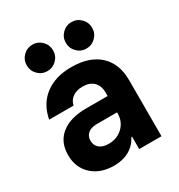

<svg xmlns="http://www.w3.org/2000/svg" viewBox="-169 -811 868 933"><g transform="rotate(-30 265.0 -345.0)"><path d="M201.7 9.2Q125 9.2 78.3 -33.8Q31.7 -76.7 31.7 -146.7Q31.7 -220 81.7 -260Q131.7 -300 221.7 -300H341.7V-320Q341.7 -358.3 319.6 -379.6Q297.5 -400.8 258.3 -400.8Q225.8 -400.8 203.8 -385.8Q181.7 -370.8 175 -342.5H38.3Q53.3 -422.5 110.8 -466.2Q168.3 -510 258.3 -510Q359.2 -510 415 -458.8Q470.8 -407.5 470.8 -314.2V0H345.8V-70H342.5Q321.7 -30.8 285.8 -10.8Q250 9.2 201.7 9.2ZM230.8 -95.8Q262.5 -95.8 287.5 -109.6Q312.5 -123.3 327.1 -147.1Q341.7 -170.8 341.7 -201.7V-208.3H228.3Q195.8 -208.3 178.3 -193.3Q160.8 -178.3 160.8 -153.3Q160.8 -126.7 179.6 -111.2Q198.3 -95.8 230.8 -95.8ZM368.3 -550.8Q338.3 -550.8 316.7 -572.5Q295 -594.2 295 -625Q295 -655.8 316.7 -677.5Q338.3 -699.2 368.3 -699.2Q399.2 -699.2 420.8 -677.5Q442.5 -655.8 442.5 -625Q442.5 -594.2 420.8 -572.5Q399.2 -550.8 368.3 -550.8ZM150 -550.8Q119.2 -550.8 97.5 -572.5Q75.8 -594.2 75.8 -625Q75.8 -655.8 97.5 -677.5Q119.2 -699.2 150 -699.2Q180 -699.2 201.7 -677.5Q223.3 -655.8 223.3 -625Q223.3 -594.2 201.7 -572.5Q180 -550.8 150 -550.8Z"/></g></svg>

Font: Funnel Sans Light
Style: Bold
Weight: 700
Version: Version 1.000